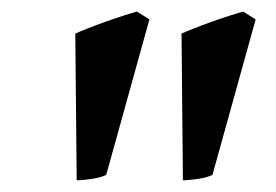

<svg xmlns="http://www.w3.org/2000/svg" viewBox="-20 -718 475 330"><path d="M419.4 -684.6 345.2 -417.5Q336.9 -413.1 321 -410.6Q305.2 -408.2 294.4 -408.2L292 -660.2Q297.9 -663.1 312.7 -668.9Q327.6 -674.8 345.5 -681.2Q363.3 -687.5 377.9 -692.1Q392.6 -696.8 397.9 -698.2ZM236.8 -684.6 162.6 -417.5Q154.3 -413.1 138.4 -410.6Q122.6 -408.2 111.8 -408.2L109.4 -660.2Q115.2 -663.1 130.1 -668.9Q145 -674.8 162.8 -681.2Q180.7 -687.5 195.3 -692.1Q210 -696.8 215.3 -698.2Z"/></svg>

Font: Gentium Plus
Style: Bold Italic
Weight: 700
Italic angle: -8°
Designer: Victor Gaultney, Annie Olsen, Iska Routamaa, Becca Hirsbrunner
Foundry: SIL International
Version: Version 6.101